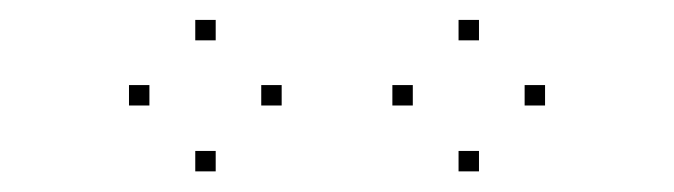

<svg xmlns="http://www.w3.org/2000/svg" viewBox="-20 -800 660 188"><path d="M255.8 -696.7V-716.7H235.8V-696.7ZM191.2 -760.5V-780.5H171.2V-760.5ZM126.3 -696.7V-716.7H106.3V-696.7ZM191.2 -632.2V-652.2H171.2V-632.2ZM513.7 -696.7V-716.7H493.7V-696.7ZM449 -760.5V-780.5H429V-760.5ZM384.2 -696.7V-716.7H364.2V-696.7ZM449 -632.2V-652.2H429V-632.2Z"/></svg>

Font: Monaspace Neon Dots Var
Style: Regular
Weight: 400
Designer: Riley Cran and the Lettermatic Team
Version: Version 1.100 (Monaspace Neon Dots)